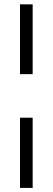

<svg xmlns="http://www.w3.org/2000/svg" viewBox="-20 -748 248 904"><path d="M74.2 -193.8H133.8V136.7H74.2ZM133.8 -727.5V-398.9H74.2V-727.5Z"/></svg>

Font: Inter Tight Light
Style: Regular
Weight: 300
Designer: Rasmus Andersson
Foundry: rsms
Version: Version 3.004